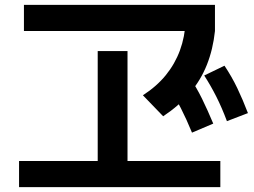

<svg xmlns="http://www.w3.org/2000/svg" viewBox="-20 -753 1040 786"><path d="M58 13V-94H380V-544H502V-94H882V13ZM78 -626V-733H860V-626ZM565 -363Q621 -399 658.5 -445Q696 -491 716.5 -546.5Q737 -602 740 -667L860 -626Q852 -551 827 -488Q802 -425 758 -373Q714 -321 648 -277ZM766 -210Q743 -266 720.5 -310Q698 -354 669 -397L754 -440Q784 -396 807 -349Q830 -302 853 -247ZM909 -257Q888 -313 865.5 -357.5Q843 -402 816 -444L899 -484Q929 -439 951.5 -392Q974 -345 995 -290Z"/></svg>

Font: M PLUS 1 SemiBold
Style: Regular
Weight: 600
Designer: Coji Morishita
Foundry: UNDERFOREST DESIGN
Version: Version 1.001